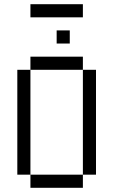

<svg xmlns="http://www.w3.org/2000/svg" viewBox="-20 -895 540 915"><path d="M312.5 -687.5V-750H250V-687.5ZM375 -812.5V-875H125V-812.5ZM125 -62.5V0H375V-62.5ZM125 -62.5Q125 -62.5 125 -562.5H62.5Q62.5 -562.5 62.5 -62.5ZM375 -62.5H437.5Q437.5 -62.5 437.5 -562.5H375Q375 -562.5 375 -62.5ZM125 -562.5H375V-625H125Z"/></svg>

Font: UnifontExMono
Style: Regular
Weight: 500
Version: Version 15.0.06